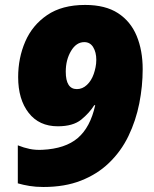

<svg xmlns="http://www.w3.org/2000/svg" viewBox="-20 -744 620 774"><path d="M154.8 9.8Q124 9.8 98.9 5.6Q73.7 1.5 51.8 -4.9V-158.2Q76.2 -148.4 99.6 -143.6Q123 -138.7 150.9 -140.1Q243.2 -144.5 293.7 -187.7Q344.2 -231 363.8 -319.8H359.9Q340.3 -288.6 307.4 -261.7Q274.4 -234.9 212.9 -234.9Q137.7 -234.9 95.5 -289.1Q53.2 -343.3 53.2 -433.1Q53.2 -510.3 81.8 -576.4Q110.4 -642.6 170.2 -683.3Q230 -724.1 323.2 -724.1Q404.8 -724.1 455.8 -690.9Q506.8 -657.7 531 -599.1Q555.2 -540.5 555.2 -464.8Q555.2 -396.5 541.5 -327.1Q527.8 -257.8 497.8 -195.6Q467.8 -133.3 418 -85.9Q371.6 -41.5 306.4 -15.9Q241.2 9.8 154.8 9.8ZM290 -384.8Q312.5 -384.8 330.6 -401.9Q348.6 -418.9 357.9 -445.8Q362.3 -458.5 365.2 -472.9Q368.2 -487.3 368.2 -502.9Q368.2 -533.2 355.7 -553.7Q343.3 -574.2 319.8 -574.2Q287.6 -574.2 266.4 -538.6Q245.1 -502.9 245.1 -455.1Q245.1 -384.8 290 -384.8Z"/></svg>

Font: Open Sans ExtraBold
Style: Italic
Weight: 800
Italic angle: -12°
Designer: Monotype Design Team
Foundry: Monotype Imaging Inc.
Version: Version 3.000; ttfautohint (v1.8.4)